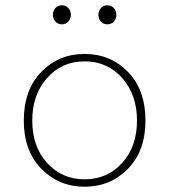

<svg xmlns="http://www.w3.org/2000/svg" viewBox="-20 -694 640 726"><path d="M70 -238Q70 -354 136 -422Q202 -490 300 -490Q398 -490 464 -422Q530 -354 530 -238Q530 -123 463.5 -55.5Q397 12 300 12Q203 12 136.5 -55.5Q70 -123 70 -238ZM158 -78Q214 -16 300 -16Q386 -16 442 -78Q498 -140 498 -238Q498 -336 442 -399Q386 -462 300 -462Q214 -462 158 -399Q102 -336 102 -238Q102 -140 158 -78ZM238.5 -612.5Q229 -602 214 -602Q199 -602 189.5 -612.5Q180 -623 180 -638Q180 -653 189.5 -663.5Q199 -674 214 -674Q229 -674 238.5 -663.5Q248 -653 248 -638Q248 -623 238.5 -612.5ZM410.5 -612.5Q401 -602 386 -602Q371 -602 361.5 -612.5Q352 -623 352 -638Q352 -653 361.5 -663.5Q371 -674 386 -674Q401 -674 410.5 -663.5Q420 -653 420 -638Q420 -623 410.5 -612.5Z"/></svg>

Font: TypoPRO Source Code Pro
Style: Regular
Weight: 200
Monospace: yes
Designer: Paul D. Hunt, Teo Tuominen
Foundry: Adobe Systems Incorporated
Version: Version 2.010;PS 1.0;hotconv 1.0.84;makeotf.lib2.5.63406